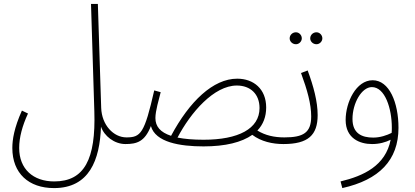

<svg xmlns="http://www.w3.org/2000/svg" viewBox="-20 -731 2119 981"><path d="M43 25C43 155 127 230 256 230C436 230 490 87 496 -84C512 -36 564 5 621 5C637 5 645 -2 645 -12C645 -23 638 -29 626 -29C560 -29 500 -92 497 -180L480 -711H445L462 -162C470 83 411 196 257 196C150 196 78 133 78 25C78 -29 94 -88 123 -151L92 -166C52 -77 43 -17 43 25Z M1020 17C1132 17 1215 -4 1269 -42C1314 -8 1372 5 1428 5C1445 5 1452 -3 1452 -12C1452 -21 1448 -29 1433 -29C1381 -29 1336 -39 1295 -64C1325 -95 1340 -135 1340 -182C1340 -276 1276 -329 1192 -329C1069 -329 948 -213 854 -37C799 -55 774 -85 774 -128C774 -164 792 -224 801 -260L768 -269C718 -49 699 -29 626 -29L621 5C679 5 720 -7 751 -87C774 -4 899 17 1020 17ZM1190 -294C1260 -294 1306 -250 1306 -179C1306 -73 1198 -17 1020 -17C967 -17 922 -21 887 -28C954 -156 1073 -294 1190 -294Z M1597 -505C1613 -505 1627 -519 1627 -535C1627 -552 1613 -566 1597 -566C1579 -566 1565 -552 1565 -535C1565 -519 1579 -505 1597 -505ZM1492 -505C1508 -505 1522 -519 1522 -535C1522 -552 1508 -566 1492 -566C1474 -566 1460 -552 1460 -535C1460 -519 1474 -505 1492 -505ZM1428 5C1555 5 1603 -41 1603 -143C1603 -212 1582 -290 1552 -371L1518 -358C1550 -271 1570 -200 1570 -136C1570 -53 1530 -29 1433 -29Z M1729 230C1917 188 2016 88 2016 -78C2016 -207 1969 -321 1884 -321C1800 -321 1746 -209 1746 -118C1746 -24 1818 5 1881 5C1918 5 1950 -4 1976 -17C1950 116 1837 168 1720 196ZM1781 -123C1781 -204 1828 -286 1880 -286C1947 -286 1982 -177 1982 -79C1982 -70 1982 -61 1981 -52C1957 -40 1923 -28 1887 -28C1829 -28 1781 -49 1781 -123Z"/></svg>

Font: Noto Sans Arabic UI Cn XLt
Style: Regular
Weight: 200
Width: 3
Designer: Monotype Design Team, Nadine Chahine and Nizar Qandah
Foundry: Monotype Imaging Inc.
Version: Version 2.010